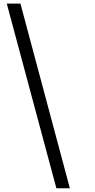

<svg xmlns="http://www.w3.org/2000/svg" viewBox="-20 -752 511 1036"><path d="M356.9 263.7H284.2L16.6 -732.4H90.3Z"/></svg>

Font: Gelasio SemiBold
Style: Regular
Weight: 600
Designer: Eben Sorkin
Foundry: Eben Sorkin
Version: Version 1.008